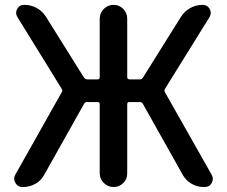

<svg xmlns="http://www.w3.org/2000/svg" viewBox="-20 -750 909 770"><path d="M69.3 0Q51.8 0 42 -16.1Q32.2 -32.2 41 -48.8L227.5 -379.9Q232.4 -387.7 227.5 -393.6L49.8 -681.6Q40 -697.3 48.8 -713.9Q57.6 -730.5 77.1 -730.5H78.1Q105.5 -730.5 128.4 -717.3Q151.4 -704.1 165 -681.6L316.4 -439.5Q321.3 -432.6 329.1 -431.6H371.1Q379.9 -431.6 379.9 -440.4V-674.8Q379.9 -698.2 396.5 -714.4Q413.1 -730.5 435.5 -730.5Q458 -730.5 474.1 -714.4Q490.2 -698.2 490.2 -674.8V-440.4Q490.2 -432.6 499 -431.6H541Q548.8 -431.6 553.7 -439.5L705.1 -681.6Q718.8 -704.1 742.2 -717.3Q765.6 -730.5 792 -730.5H793Q811.5 -730.5 820.8 -714.4Q830.1 -698.2 820.3 -681.6L641.6 -393.6Q637.7 -387.7 641.6 -379.9L829.1 -48.8Q837.9 -32.2 829.1 -16.1Q820.3 0 800.8 0H796.9Q770.5 0 748 -13.2Q725.6 -26.4 712.9 -48.8L552.7 -334Q548.8 -340.8 541 -340.8H499Q490.2 -340.8 490.2 -332V-54.7Q490.2 -31.2 474.1 -15.6Q458 0 435.5 0Q413.1 0 396.5 -16.1Q379.9 -32.2 379.9 -54.7V-332Q379.9 -340.8 371.1 -340.8H329.1Q321.3 -340.8 317.4 -334L157.2 -48.8Q144.5 -25.4 121.6 -12.7Q98.6 0 73.2 0Z"/></svg>

Font: Rounded Mgen+ 2p medium
Style: Regular
Weight: 500
Designer: [Source Han Sans]
Ryoko NISHIZUKA  (kana & ideographs); Paul D. Hunt (Latin, Greek & Cyrillic); Wenlong ZHANG  (bopomofo
Version: Version 1.059.20150602